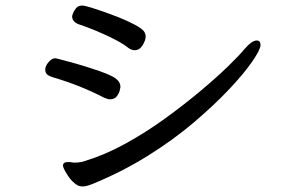

<svg xmlns="http://www.w3.org/2000/svg" viewBox="-20 -686 1040 692"><path d="M465 -505Q455 -505 443 -513Q410 -540 324 -576Q290 -590 265 -598Q240 -607 240 -627Q240 -630 243.5 -639Q247 -648 254.5 -657Q262 -666 277 -666Q292 -666 375 -636Q409 -624 440.5 -609.5Q472 -595 487 -584Q505 -572 505 -554Q505 -541 494 -523Q483 -505 465 -505ZM207 -89Q207 -102 225 -102H231Q235 -102 238.5 -101Q242 -100 244 -100H251Q270 -100 287 -106Q359 -128 432.5 -168.5Q506 -209 575 -259Q644 -309 703 -358.5Q762 -408 803.5 -448.5Q845 -489 861 -509Q888 -540 905 -540Q919 -540 919 -524Q919 -508 890 -465.5Q861 -423 807.5 -366Q754 -309 679.5 -245.5Q605 -182 512 -124Q419 -66 311 -22Q290 -14 279 -14Q268 -14 260.5 -17.5Q253 -21 242 -31.5Q231 -42 219 -62Q207 -82 207 -89ZM414 -373V-372L412 -362Q410 -351 401.5 -339.5Q393 -328 376 -328Q369 -328 355 -334Q268 -379 172 -407Q162 -410 153 -415Q143 -422 143 -435Q143 -448 155 -462Q167 -476 179 -476Q183 -476 208 -469Q274 -452 338 -430Q377 -416 393 -406Q414 -392 414 -373Z"/></svg>

Font: Moon Stars Kai HW
Style: Bold
Weight: 700
Designer: GuiWonder
Version: Version 1.101